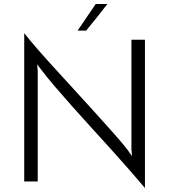

<svg xmlns="http://www.w3.org/2000/svg" viewBox="-20 -914 852 967"><path d="M710 -714V33Q681 -2 638.5 -50.5Q596 -99 546.5 -154Q497 -209 444.5 -266.5Q392 -324 343 -379Q294 -434 253.5 -481.5Q213 -529 187 -564Q184 -568 178 -575.5Q172 -583 167 -590L170 -558V0H102V-747Q131 -710 173 -662Q215 -614 264.5 -560Q314 -506 366 -449Q418 -392 466.5 -338.5Q515 -285 557 -237.5Q599 -190 626 -155Q628 -150 634 -142.5Q640 -135 645 -128L642 -161V-714ZM371 -760 462 -894H521Q495 -860 468 -826.5Q441 -793 414 -760Z"/></svg>

Font: Josefin Sans
Style: Regular
Weight: 400
Designer: Santiago Orozco
Foundry: Typemade
Version: Version 1.0